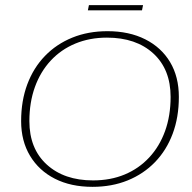

<svg xmlns="http://www.w3.org/2000/svg" viewBox="-20 -715 746 745"><path d="M339 10Q255 10 193 -21.5Q131 -53 96.5 -110.5Q62 -168 62 -245Q62 -324 86 -388Q110 -452 154.5 -498Q199 -544 260.5 -569Q322 -594 397 -594Q481 -594 543.5 -562.5Q606 -531 640 -474Q674 -417 674 -339Q674 -260 650 -196Q626 -132 581.5 -86Q537 -40 475.5 -15Q414 10 339 10ZM341 -15Q409 -15 464 -38Q519 -61 559 -104Q599 -147 620.5 -206.5Q642 -266 642 -339Q642 -446 575 -507.5Q508 -569 395 -569Q328 -569 272.5 -546Q217 -523 177 -480Q137 -437 115.5 -377.5Q94 -318 94 -245Q94 -138 161.5 -76.5Q229 -15 341 -15ZM321 -675 325 -695H535L531 -675Z"/></svg>

Font: Rokkitt SemiBold Thin
Style: Italic
Weight: 250
Italic angle: -9°
Version: Version 3.103